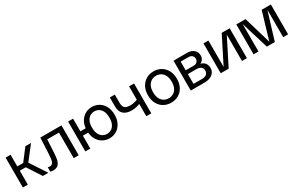

<svg xmlns="http://www.w3.org/2000/svg" viewBox="150 -1676 4347 2842"><g transform="rotate(-30 2324.0 -255.5)"><path d="M398.3 0 217.2 -278.3 394.1 -510.7H491.2L281.7 -240.7L289.7 -309.7L492.9 0ZM56.9 0V-510.7H141.9V0ZM93.7 -237.8V-311.6H259.8V-237.8Z M573.8 7Q559.6 7 547.1 4.7Q534.6 2.3 525.6 -1V-75Q533.4 -72 541.8 -70.5Q550.2 -69 559 -69Q590.3 -69 609.9 -96Q629.4 -123 633.4 -191.5Q635.4 -214.4 636.8 -237.6Q638.3 -260.7 639.7 -284.7Q641.1 -308.8 642.1 -335.6L649.9 -510.7H1011.3V0H926.2V-486.3L950.1 -436.6H673.6L727.8 -486.3L720 -329Q718.2 -289.4 715.9 -254.7Q713.7 -220 711.7 -185.8Q707.7 -114.6 691.6 -72Q675.5 -29.4 646.7 -11.2Q617.9 7 573.8 7Z M1535 12Q1469.3 12 1415.6 -19.9Q1362 -51.9 1330.3 -111.8Q1298.7 -171.7 1298.7 -254.9Q1298.7 -338.3 1330.3 -398.1Q1362 -458 1415.6 -490.3Q1469.3 -522.7 1535 -522.7Q1602 -522.7 1655.4 -490.3Q1708.8 -458 1740.5 -398.1Q1772.2 -338.3 1772.2 -254.9Q1772.2 -171.7 1740.5 -111.8Q1708.8 -51.9 1655.4 -19.9Q1602 12 1535 12ZM1535 -63.3Q1576.3 -63.3 1610 -84.2Q1643.7 -105 1663.8 -147.6Q1683.9 -190.1 1683.9 -254.9Q1683.9 -320.5 1663.8 -363.1Q1643.7 -405.6 1610 -426.5Q1576.3 -447.4 1535 -447.4Q1494.6 -447.4 1460.5 -426.5Q1426.4 -405.6 1406.3 -363.1Q1386.2 -320.5 1386.2 -254.9Q1386.2 -190.1 1406.3 -147.6Q1426.4 -105 1460.5 -84.2Q1494.6 -63.3 1535 -63.3ZM1124.9 0V-510.7H1209.9V0ZM1165.8 -220.2V-294.3H1348.3V-220.2Z M2023.7 -181.7Q1933.6 -181.7 1885.8 -226.1Q1838 -270.5 1838 -354.6V-510.7H1923V-364.3Q1923 -327.3 1935.6 -303.1Q1948.2 -278.9 1974.8 -267.7Q2001.4 -256.6 2042.6 -256.6Q2075.3 -256.6 2110.2 -264.3Q2145.2 -272 2172.8 -284.1V-212.3Q2138.8 -197.3 2102 -189.5Q2065.3 -181.7 2023.7 -181.7ZM2167 0V-510.7H2252V0Z M2589.6 12Q2520.5 12 2464.2 -19.9Q2408 -51.9 2375.2 -111.8Q2342.4 -171.7 2342.4 -254.9Q2342.4 -338.3 2375.2 -398.1Q2408 -458 2464.2 -490.3Q2520.5 -522.7 2589.6 -522.7Q2659.6 -522.7 2715.4 -490.3Q2771.2 -458 2804 -398.1Q2836.8 -338.3 2836.8 -254.9Q2836.8 -171.7 2804 -111.8Q2771.2 -51.9 2715.4 -19.9Q2659.6 12 2589.6 12ZM2589.6 -63.3Q2633 -63.3 2669.1 -84.2Q2705.3 -105 2726.8 -147.6Q2748.4 -190.1 2748.4 -254.9Q2748.4 -320.5 2726.8 -363.1Q2705.3 -405.6 2669.1 -426.5Q2633 -447.4 2589.6 -447.4Q2546.2 -447.4 2510 -426.5Q2473.8 -405.6 2452.3 -363.1Q2430.8 -320.5 2430.8 -254.9Q2430.8 -190.1 2452.3 -147.6Q2473.8 -105 2510 -84.2Q2546.2 -63.3 2589.6 -63.3Z M2926.9 0V-510.7H3160.2Q3228.3 -510.7 3271.3 -474Q3314.4 -437.3 3314.4 -377.8Q3314.4 -340.7 3297 -313.6Q3279.7 -286.6 3247.5 -272.6Q3294.7 -261.6 3321.6 -227.1Q3348.5 -192.6 3348.5 -144.3Q3348.5 -100.4 3325.2 -67.9Q3301.8 -35.3 3259.4 -17.7Q3216.9 0 3158.2 0ZM3011.5 -65.3H3155.1Q3206.7 -65.3 3233.8 -86.8Q3260.9 -108.4 3260.9 -149.8Q3260.9 -190.3 3233.8 -211.5Q3206.7 -232.7 3155.1 -232.7H3011.5ZM3011.5 -296.9H3147.9Q3183.6 -296.9 3205.7 -317.5Q3227.8 -338.2 3227.8 -371Q3227.8 -403.9 3205.7 -424.6Q3183.6 -445.4 3147.9 -445.4H3011.5Z M3438.9 0V-510.7H3523V-60.1L3750.5 -510.7H3886.3V0H3802.1V-450.2L3574.8 0Z M3999.9 0V-510.7H4157.4L4295.3 -45L4433.1 -510.7H4590.6V0H4506.5V-468.5L4363.5 0H4227L4084 -468.5V0Z"/></g></svg>

Font: TikTok Sans Light
Style: Regular
Weight: 300
Version: Version 4.000